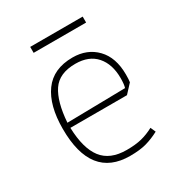

<svg xmlns="http://www.w3.org/2000/svg" viewBox="-149 -701 755 811"><g transform="rotate(-30 228.5 -295.0)"><path d="M116 -600H372V-571H116ZM62 -231Q62 -345 108 -408.5Q154 -472 248 -472Q319 -472 363.5 -426Q408 -380 408 -297Q408 -273 406 -260L368 -219H92Q95 -118 133 -68.5Q171 -19 252 -19Q295 -19 325 -26.5Q355 -34 385 -50L396 -25Q364 -8 332 1Q300 10 252 10Q62 10 62 -231ZM376 -249Q381 -265 381 -295Q381 -363 346 -403Q311 -443 245 -443Q166 -443 132.5 -393Q99 -343 92 -244Z"/></g></svg>

Font: Athiti ExtraLight
Style: Regular
Weight: 250
Version: Version 1.032